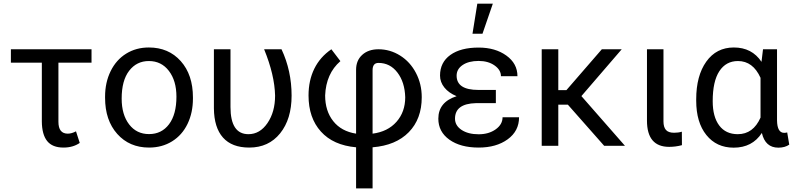

<svg xmlns="http://www.w3.org/2000/svg" viewBox="-20 -798 4347 1051"><path d="M481 -455.1H299.8V-131.3Q299.8 -66.4 351.1 -66.4Q372.1 -66.4 396 -79.1L416.5 -15.6Q379.4 9.8 327.6 9.8Q266.6 9.8 238 -26.1Q209.5 -62 209 -133.3V-455.1H39.6V-528.3H481Z M555.2 -269Q555.2 -346.7 585.7 -408.7Q616.2 -470.7 670.7 -504.4Q725.1 -538.1 794.9 -538.1Q902.8 -538.1 969.5 -463.4Q1036.1 -388.7 1036.1 -264.6V-258.3Q1036.1 -181.2 1006.6 -119.9Q977.1 -58.6 922.1 -24.4Q867.2 9.8 795.9 9.8Q688.5 9.8 621.8 -64.9Q555.2 -139.6 555.2 -262.7ZM646 -258.3Q646 -170.4 686.8 -117.2Q727.5 -64 795.9 -64Q864.7 -64 905.3 -117.9Q945.8 -171.9 945.8 -269Q945.8 -356 904.5 -409.9Q863.3 -463.9 794.9 -463.9Q728 -463.9 687 -410.6Q646 -357.4 646 -258.3Z M1241.7 -528.3V-212.4Q1241.7 -63.5 1339.8 -63.5Q1402.8 -63.5 1444.3 -124.5Q1485.8 -185.5 1485.8 -274.4Q1483.4 -387.2 1425.8 -528.3H1521Q1576.2 -410.6 1576.2 -274.4Q1576.2 -146 1513.4 -68.1Q1450.7 9.8 1344.2 9.8Q1249.5 9.8 1200.7 -44.9Q1151.9 -99.6 1150.9 -204.6V-528.3Z M1929.2 8.3Q1804.2 -2.9 1736.6 -77.9Q1668.9 -152.8 1668.9 -275.4Q1668.9 -357.4 1700.4 -421.6Q1731.9 -485.8 1793.9 -528.3L1843.3 -463.4Q1764.6 -395 1759.8 -275.4Q1759.8 -190.9 1804 -135Q1848.1 -79.1 1929.2 -66.4V-416Q1929.2 -467.3 1962.9 -497.8Q1996.6 -528.3 2051.8 -528.3Q2115.2 -528.3 2170.2 -493.9Q2225.1 -459.5 2256.8 -398.9Q2288.6 -338.4 2288.6 -265.6Q2288.6 -147 2217.8 -74.5Q2147 -2 2019.5 8.3V233.4H1929.2ZM2019.5 -66.4Q2102.5 -77.1 2150.4 -131.3Q2198.2 -185.5 2198.2 -265.6Q2195.8 -348.1 2155.5 -400.9Q2115.2 -453.6 2051.8 -453.6Q2019.5 -453.6 2019.5 -413.6Z M2470.7 -148.4Q2470.7 -110.8 2506.6 -86.9Q2542.5 -63 2600.1 -63Q2655.3 -63 2693.1 -89.8Q2731 -116.7 2731 -156.2H2821.3Q2821.3 -80.6 2759 -35.4Q2696.8 9.8 2600.1 9.8Q2500.5 9.8 2439.9 -33.4Q2379.4 -76.7 2379.4 -148.4Q2379.4 -239.3 2479.5 -271.5Q2436.5 -289.1 2412.6 -318.8Q2388.7 -348.6 2388.7 -384.3Q2388.7 -456.5 2445.1 -497.1Q2501.5 -537.6 2600.1 -537.6Q2690.9 -537.6 2751.7 -493.9Q2812.5 -450.2 2812.5 -380.9H2722.2Q2722.2 -415 2687.3 -439.7Q2652.3 -464.4 2600.1 -464.4Q2545.4 -464.4 2512.5 -442.1Q2479.5 -419.9 2479.5 -383.8Q2479.5 -305.7 2598.6 -305.7H2694.3V-233.4H2585Q2470.7 -230.5 2470.7 -148.4ZM2592.8 -777.8H2677.7L2621.1 -613.3H2566.4Z M3088.4 -225.1H3036.1V0H2945.3V-528.3H3036.1V-304.7H3080.6L3274.4 -528.3H3383.3L3162.6 -272L3400.9 0H3287.1Z M3611.8 -528.3V-133.3Q3611.8 -102.5 3625.2 -86.9Q3638.7 -71.3 3669.9 -71.3Q3693.4 -71.3 3712.4 -77.1L3712.9 -3.4Q3678.7 5.9 3643.1 5.9Q3521.5 5.9 3521.5 -137.7V-528.3Z M4233.4 -528.3V-139.2Q4234.4 -70.8 4272.5 -70.8Q4281.7 -70.8 4289.1 -73.2L4300.3 -6.3Q4276.9 10.3 4240.7 10.3Q4168.9 10.3 4150.4 -70.3Q4098.1 10.3 3996.1 10.3Q3902.3 10.3 3846.7 -58.8Q3791 -127.9 3791 -247.1V-254.4Q3791 -383.3 3846.2 -460.7Q3901.4 -538.1 3997.1 -538.1Q4096.2 -538.1 4148.4 -459.5L4156.7 -528.3ZM3881.3 -244.1Q3881.3 -158.7 3917 -111.1Q3952.6 -63.5 4018.6 -63.5Q4103 -63.5 4143.1 -154.3V-372.1Q4101.6 -463.9 4019.5 -463.9Q3954.1 -463.9 3917.7 -408.4Q3881.3 -353 3881.3 -244.1Z"/></svg>

Font: RobotoInd
Style: Regular
Weight: 400
Designer: Google
Version: Version 2.001101; 2014